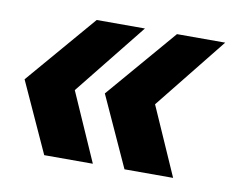

<svg xmlns="http://www.w3.org/2000/svg" viewBox="-51 -509 598 490"><g transform="rotate(10 248.0 -264.5)"><path d="M217 -83H91L8 -265L163 -446H288L139 -260ZM425 -83H299L216 -265L371 -446H496L347 -260Z"/></g></svg>

Font: Argentum Sans SemiBold
Style: Italic
Weight: 600
Italic angle: -11°
Designer: Julieta Ulanovsky (font), Cristiano Sobral (main changes and remaster)
Foundry: Julieta Ulanovsky (font), Cristiano Sobral (main changes and remaster)
Version: Version 2.007;June 15, 2022;FontCreator 14.0.0.2814 64-bit; 